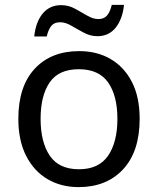

<svg xmlns="http://www.w3.org/2000/svg" viewBox="-20 -755 645 785"><path d="M551 -269Q551 -136 483.5 -63Q416 10 301 10Q230 10 174.5 -22.5Q119 -55 87 -117.5Q55 -180 55 -269Q55 -402 122 -474Q189 -546 304 -546Q377 -546 432.5 -513.5Q488 -481 519.5 -419.5Q551 -358 551 -269ZM146 -269Q146 -174 183.5 -118.5Q221 -63 303 -63Q384 -63 422 -118.5Q460 -174 460 -269Q460 -364 422 -418Q384 -472 302 -472Q220 -472 183 -418Q146 -364 146 -269ZM120 -606Q126 -665 154.5 -699.5Q183 -734 230 -734Q260 -734 286.5 -719.5Q313 -705 337 -691Q361 -677 382 -677Q405 -677 417.5 -691.5Q430 -706 437 -735H487Q481 -677 453 -642Q425 -607 378 -607Q350 -607 323.5 -621Q297 -635 272.5 -649.5Q248 -664 226 -664Q202 -664 190 -649.5Q178 -635 171 -606Z"/></svg>

Font: Noto Sans Kawi
Style: Regular
Weight: 400
Designer: Fadhl Haqq
Version: Version 1.000